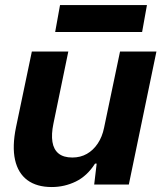

<svg xmlns="http://www.w3.org/2000/svg" viewBox="-20 -744 658 774"><path d="M188.6 10Q128 10 90.3 -17.9Q52.6 -45.9 40.6 -99.8Q28.6 -153.7 44.6 -231.3L108.4 -536.3H255.4L195.4 -245.7Q186.4 -202.6 191.4 -171.9Q196.3 -141.3 216.2 -125.1Q236.1 -109 271.6 -109Q304.3 -109 330.2 -123.7Q356.1 -138.4 374.2 -165.6Q392.3 -192.7 399.6 -229.3L463.9 -536.3H610.6L499.3 0H359.7L369.7 -84.4H363.1Q331.1 -34.3 285.4 -12.1Q239.7 10 188.6 10ZM202.4 -615 222 -723.7H572.4L552.9 -615Z"/></svg>

Font: Mona Sans
Style: Italic
Weight: 200
Italic angle: -11.6951°
Designer: Deni Anggara
Foundry: GitHub
Version: Version 2.000